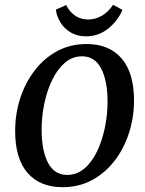

<svg xmlns="http://www.w3.org/2000/svg" viewBox="-20 -766 601 798"><path d="M240 12Q146 12 94.5 -47.5Q43 -107 43 -221Q43 -293 64 -357.5Q85 -422 124 -473Q163 -524 217.5 -553.5Q272 -583 340 -583Q434 -583 485.5 -523Q537 -463 537 -349Q537 -278 516 -213Q495 -148 456 -97.5Q417 -47 362.5 -17.5Q308 12 240 12ZM259 -39Q299 -39 330 -65Q361 -91 382.5 -135Q404 -179 415.5 -233.5Q427 -288 427 -344Q427 -430 400.5 -481Q374 -532 321 -532Q281 -532 250 -505.5Q219 -479 197.5 -435Q176 -391 164.5 -337Q153 -283 153 -227Q153 -140 179.5 -89.5Q206 -39 259 -39ZM337 -615Q302 -615 275 -630.5Q248 -646 232 -671.5Q216 -697 212 -726L255 -745Q268 -718 291.5 -701.5Q315 -685 346 -685Q377 -685 404 -701Q431 -717 450 -746L489 -725Q470 -680 430 -647.5Q390 -615 337 -615Z"/></svg>

Font: Yrsa Medium
Style: Italic
Weight: 500
Italic angle: -7.10001°
Designer: Anna Giedrys (Yrsa+Rasa design), David Brezina (Yrsa art-direction, Rasa art-direction, design)
Foundry: Rosetta Type Foundry
Version: Version 2.004